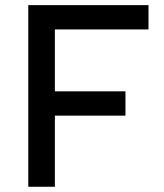

<svg xmlns="http://www.w3.org/2000/svg" viewBox="-20 -713 626 733"><path d="M87.9 0V-693.4H546.9V-600.6H189.5V-364.3H459V-271.5H189.5V0Z"/></svg>

Font: CaskaydiaCove NFP
Style: Regular
Weight: 400
Designer: Aaron Bell
Foundry: Saja Typeworks
Version: Version 2111.001; VTT 6.35;Nerd Fonts 3.1.1